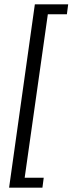

<svg xmlns="http://www.w3.org/2000/svg" viewBox="-20 -706 335 887"><path d="M295 -686 289 -640H201L94 115H182L176 161H22L141 -686Z"/></svg>

Font: Chivo Light Italic
Style: Regular
Weight: 300
Italic angle: -8.05°
Designer: Hector Gatti
Foundry: Omnibus-Type
Version: Version 1.007